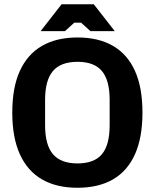

<svg xmlns="http://www.w3.org/2000/svg" viewBox="-20 -877 731 907"><path d="M346.1 10Q247 10 178.5 -29.5Q110 -69 74 -148Q38 -227 38 -345Q38 -464 74 -542.5Q110 -621 178.7 -660.5Q247.4 -700 346.2 -700Q445 -700 513.4 -660.5Q581.9 -621 617.4 -542.5Q653 -464 653 -345Q653 -227 617.5 -148Q581.9 -69 513.5 -29.5Q445.2 10 346.1 10ZM346 -105Q425 -105 461.5 -148.6Q498 -192.2 498 -285V-405Q498 -497.8 461.5 -541.4Q425 -585 346.4 -585Q267 -585 230 -541.4Q193 -497.8 193 -405V-285Q193 -192.2 230.2 -148.6Q267.4 -105 346 -105ZM172 -730 271 -857H423L522 -730H407L363 -770H331L287 -730Z"/></svg>

Font: Mozilla Headline ExtraLight
Style: Regular
Weight: 200
Designer: Studio DRAMA
Foundry: Studio DRAMA
Version: Version 1.000